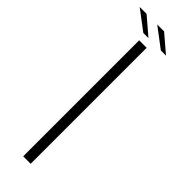

<svg xmlns="http://www.w3.org/2000/svg" viewBox="-267 -782 790 790"><g transform="rotate(45 127.5 -387.0)"><path d="M91.5 0H135V-675H91.5ZM184 -708.5H214L138 -773.5H98ZM82 -708.5H112L36 -773.5H-4Z"/></g></svg>

Font: Anybody SemiExpanded ExtraLight
Style: Regular
Weight: 250
Width: 6
Version: Version 1.113;gftools[0.9.25]